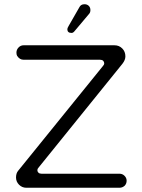

<svg xmlns="http://www.w3.org/2000/svg" viewBox="-20 -884 663 895"><path d="M293.9 -748Q293.9 -730.5 313.5 -730.5Q320.3 -730.5 326.2 -737.3L394.5 -818.4Q401.4 -825.2 401.4 -836.9Q401.4 -849.6 393.6 -856.9Q385.7 -864.3 374 -864.3Q356.4 -864.3 349.6 -849.6Q349.6 -849.6 299.8 -762.7Q293.9 -752.9 293.9 -748ZM102.5 -8.8H537.1Q550.8 -8.8 561.5 -18.6Q570.3 -28.3 570.3 -41.5Q570.3 -54.7 560.5 -64.5Q550.8 -74.2 537.1 -74.2H173.8Q164.1 -74.2 159.2 -79.1Q154.3 -84 154.3 -89.4Q154.3 -94.7 156.2 -98.1Q158.2 -101.6 161.1 -104.5L550.8 -586.9Q564.5 -604.5 564.5 -621.1Q564.5 -643.6 549.8 -658.2Q535.2 -672.9 513.7 -672.9H89.8Q76.2 -672.9 66.4 -662.6Q56.6 -652.3 56.6 -638.7Q56.6 -629.9 59.6 -624Q71.3 -605.5 89.8 -605.5H446.3Q456.1 -605.5 460.9 -600.6Q465.8 -595.7 465.8 -588.9Q465.8 -582 459 -575.2L64.5 -87.9Q54.7 -76.2 54.7 -56.6Q54.7 -37.1 68.8 -22.9Q83 -8.8 102.5 -8.8Z"/></svg>

Font: FakePearl
Style: ExtraLight
Weight: 300
Version: Version 1.2